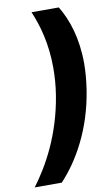

<svg xmlns="http://www.w3.org/2000/svg" viewBox="-113 -806 534 943"><g transform="rotate(-10 153.5 -334.0)"><path d="M251 -759H115C145 -689 173 -594 173 -472C173 -430 170 -384 162 -335C131 -144 51 -2 -19 91H116C203 -2 285 -145 315 -335C322 -382 326 -425 326 -466C326 -591 294 -689 251 -759Z"/></g></svg>

Font: Arthouse Owned
Style: Bold Italic
Weight: 700
Italic angle: -10°
Designer: Jeremy Tribby
Foundry: Tribby Type
Version: Version 1.000;PS 001.000;hotconv 1.0.88;makeotf.lib2.5.64775